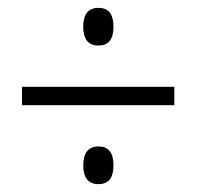

<svg xmlns="http://www.w3.org/2000/svg" viewBox="-20 -597 501 489"><path d="M231 -481Q192 -481 192 -529Q192 -577 231 -577Q269 -577 269 -529Q269 -481 231 -481ZM36 -329V-376H424V-329ZM231 -128Q211 -128 201.5 -140.5Q192 -153 192 -175Q192 -224 231 -224Q269 -224 269 -176Q269 -128 231 -128Z"/></svg>

Font: Noto Sans Ethiopic Condensed Light
Style: Regular
Weight: 300
Width: 3
Designer: Monotype Design Team
Foundry: Monotype Imaging Inc.
Version: Version 2.102; ttfautohint (v1.8.4.7-5d5b)